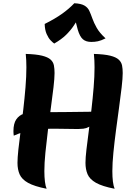

<svg xmlns="http://www.w3.org/2000/svg" viewBox="-20 -1135 849 1186"><path d="M560 -445Q564 -405 554.5 -382.5Q545 -360 529 -351Q513 -342 494.5 -340Q476 -338 462 -338Q424 -338 387.5 -339Q351 -340 313 -340Q252 -340 188.5 -332Q125 -324 65 -297Q64 -307 63.5 -311Q63 -315 63 -325Q63 -372 80.5 -397.5Q98 -423 127 -432.5Q156 -442 191 -442Q208 -442 263 -442Q318 -442 396.5 -443Q475 -444 560 -445ZM738 -684Q738 -652 731.5 -596Q725 -540 715.5 -471Q706 -402 696.5 -330Q687 -258 680.5 -192.5Q674 -127 674 -78Q674 -3 688 31Q611 16 572.5 -6Q534 -28 521 -58.5Q508 -89 508 -129Q508 -160 514 -211.5Q520 -263 528.5 -327Q537 -391 545 -460Q553 -529 558.5 -596Q564 -663 564 -720Q564 -740 563 -761Q562 -782 560 -802Q625 -800 661 -791Q697 -782 713.5 -766.5Q730 -751 734 -730.5Q738 -710 738 -684ZM317 -684Q317 -652 310.5 -596Q304 -540 294.5 -471Q285 -402 276 -330Q267 -258 260.5 -192.5Q254 -127 254 -78Q254 -42 257.5 -13.5Q261 15 268 31Q192 16 153.5 -5.5Q115 -27 101.5 -57.5Q88 -88 88 -129Q88 -160 93.5 -211.5Q99 -263 107.5 -327Q116 -391 124 -460Q132 -529 137.5 -596Q143 -663 143 -720Q143 -741 142 -762Q141 -783 139 -802Q204 -800 240 -791Q276 -782 292.5 -767Q309 -752 313 -731Q317 -710 317 -684ZM315 -866Q306 -872 292.5 -886Q279 -900 268 -925Q257 -950 256 -987Q320 -1019 363.5 -1050Q407 -1081 439 -1115Q480 -1113 501 -1101Q522 -1089 531.5 -1068.5Q541 -1048 550.5 -1021Q560 -994 577.5 -963Q595 -932 632 -898Q604 -884 584.5 -880Q565 -876 544 -876Q511 -876 492 -892.5Q473 -909 460.5 -951Q448 -993 433 -1069L474 -1038Q456 -1007 436 -977Q416 -947 388 -919.5Q360 -892 315 -866Z"/></svg>

Font: Merienda ExtraBold
Style: Regular
Weight: 800
Designer: Eduardo Rodriguez Tunni
Foundry: Eduardo Rodriguez Tunni
Version: Version 2.001